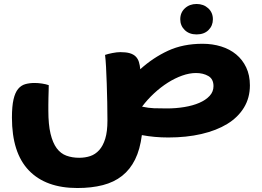

<svg xmlns="http://www.w3.org/2000/svg" viewBox="-20 -691 1316 965"><path d="M223 -135Q223 -65 234 -19Q245 27 265 54Q285 81 314 91.5Q343 102 378 102Q408 102 433.5 93.5Q459 85 478.5 63.5Q498 42 509 6Q520 -30 520 -85Q520 -128 519 -177Q518 -226 516.5 -271Q515 -316 513 -354Q511 -392 508 -415Q522 -420 545 -424.5Q568 -429 585 -429Q614 -429 632.5 -423.5Q651 -418 662 -407Q673 -396 678 -380Q683 -364 685 -343Q749 -401 824.5 -436Q900 -471 998 -471Q1048 -471 1091.5 -457.5Q1135 -444 1167 -417.5Q1199 -391 1217.5 -352Q1236 -313 1236 -262Q1236 -199 1206 -150Q1176 -101 1122 -68Q1068 -35 992.5 -17.5Q917 0 826 0Q756 0 693 -12Q684 60 659 110.5Q634 161 593.5 193Q553 225 496.5 239.5Q440 254 369 254Q210 254 125 165.5Q40 77 40 -100Q40 -157 48 -191.5Q56 -226 71 -244Q86 -262 107 -268Q128 -274 154 -274Q172 -274 191.5 -271Q211 -268 225 -263Q225 -253 224.5 -236Q224 -219 223.5 -200Q223 -181 223 -163.5Q223 -146 223 -135ZM1053 -258Q1053 -294 1027 -309Q1001 -324 965 -324Q932 -324 895.5 -311Q859 -298 823.5 -275.5Q788 -253 754.5 -222Q721 -191 694 -155Q727 -148 753.5 -147Q780 -146 819 -146Q864 -146 906.5 -153Q949 -160 981.5 -174Q1014 -188 1033.5 -209Q1053 -230 1053 -258ZM968 -518Q931 -518 908.5 -540Q886 -562 886 -594Q886 -628 909.5 -649.5Q933 -671 968 -671Q1003 -671 1026.5 -649.5Q1050 -628 1050 -594Q1050 -562 1028 -540Q1006 -518 968 -518Z"/></svg>

Font: Baloo Bhaijaan
Style: Regular
Weight: 400
Designer: Devika Bhansali and Ek Type
Foundry: Ek Type
Version: Version 1.443;PS 1.000;hotconv 16.6.51;makeotf.lib2.5.65220;